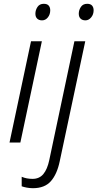

<svg xmlns="http://www.w3.org/2000/svg" viewBox="-20 -749 512 1009"><path d="M201 -642Q185 -642 175.5 -651Q166 -660 166 -677Q166 -696 177 -712.5Q188 -729 210 -729Q228 -729 236 -719.5Q244 -710 244 -695Q244 -673 231.5 -657.5Q219 -642 201 -642ZM30 0 143 -532H200L87 0ZM429 -642Q413 -642 403.5 -651Q394 -660 394 -677Q394 -696 405 -712.5Q416 -729 438 -729Q456 -729 464 -719.5Q472 -710 472 -695Q472 -673 459 -657.5Q446 -642 429 -642ZM153 240Q137 240 121 237Q105 234 94 230V180Q119 191 151 191Q187 191 208 165.5Q229 140 239 92L371 -532H428L294 98Q280 166 247.5 203Q215 240 153 240Z"/></svg>

Font: Noto Sans Light
Style: Italic
Weight: 300
Italic angle: -12°
Designer: Monotype Design Team
Foundry: Monotype Imaging Inc.
Version: Version 2.013; ttfautohint (v1.8.4.7-5d5b)